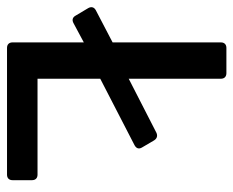

<svg xmlns="http://www.w3.org/2000/svg" viewBox="-86 -586 665 547"><g transform="rotate(90 246.5 -312.5)"><path d="M197.3 -86.9V-265.6L386.7 -363.3C395.5 -368.2 398.4 -375 393.6 -383.8L373 -418.9C368.2 -426.8 360.4 -429.7 351.6 -425.8L197.3 -346.7V-609.4C197.3 -619.1 191.4 -625 181.6 -625H109.4C99.6 -625 93.8 -619.1 93.8 -609.4V-300.8L2 -252.9C-6.8 -248 -8.8 -240.2 -3.9 -231.4L17.6 -195.3C22.5 -186.5 30.3 -184.6 39.1 -189.5L93.8 -218.8V-15.6C93.8 -5.9 99.6 0 109.4 0H470.7C480.5 0 486.3 -5.9 486.3 -15.6V-71.3C486.3 -81.1 480.5 -86.9 470.7 -86.9Z"/></g></svg>

Font: Ed Sans Neue Medium
Style: Regular
Weight: 500
Designer: Stephen Hutchings
Version: Version 1.004;PS 001.004;hotconv 1.0.88;makeotf.lib2.5.64775